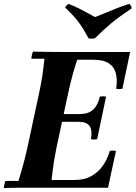

<svg xmlns="http://www.w3.org/2000/svg" viewBox="-28 -968 699 990"><path d="M-8 2Q-8 -6 -5.5 -17Q-3 -28 0 -35H67Q81 -79 92.5 -122Q104 -165 114 -210L174 -490Q185 -540 191 -582Q197 -624 201 -665H134Q134 -673 136.5 -684Q139 -695 142 -702Q176 -701 217.5 -700.5Q259 -700 293 -700H643L603 -510Q587 -507 571 -510Q578 -555 569.5 -589Q561 -623 533 -641.5Q505 -660 453 -660H370Q355 -614 345 -577Q335 -540 324 -490L264 -210Q256 -171 249.5 -130Q243 -89 238 -40H356Q408 -40 444.5 -61Q481 -82 504 -116Q527 -150 538 -190Q554 -193 570 -190L529 0H144Q110 0 68.5 0Q27 0 -8 2ZM441 -250Q449 -297 433.5 -318.5Q418 -340 377 -340H217L225 -380H385Q427 -380 451.5 -402Q476 -424 487 -470Q503 -473 519 -470L473 -250Q456 -247 441 -250ZM639 -948Q644 -943 647 -938Q650 -933 651 -925Q617 -902 591.5 -883.5Q566 -865 545 -847.5Q524 -830 504 -811.5Q484 -793 461 -770Q444 -767 429 -770Q414 -797 399.5 -821Q385 -845 364 -870.5Q343 -896 308 -929Q314 -941 325 -948Q354 -937 375 -926.5Q396 -916 416 -905Q436 -894 462 -880Q493 -892 519.5 -903Q546 -914 574.5 -925.5Q603 -937 639 -948Z"/></svg>

Font: Poltawski Nowy
Style: Bold Italic
Weight: 700
Italic angle: -12°
Designer: Adam Pótawski, Mateusz Machalski, Borys Kosmynka, Ania Wieluska
Foundry: Capitalics.wtf
Version: Version 1.001;gftools[0.9.25]